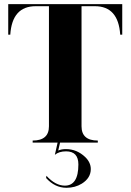

<svg xmlns="http://www.w3.org/2000/svg" viewBox="-20 -684 626 921"><path d="M151.4 -654.3Q38.1 -654.3 29.3 -517.6H19.5V-664.1H566.4V-517.6H556.6Q547.9 -654.3 435.1 -654.3H371.1V-78.1Q371.1 -9.8 449.2 -9.8V0H268.1L259.3 38.1Q274.4 31.2 296.4 31.2Q348.6 31.2 388.7 69.3Q415.5 95.2 415.5 127Q415.5 169.9 372.6 196.8Q340.3 216.8 298.8 216.8Q243.2 216.8 201.2 169.9L202.6 159.2Q246.1 206.5 291 206.5Q356 206.5 356 105Q356 42 296.9 42Q263.2 42 243.2 58.6L256.3 0H136.7V-9.8Q214.8 -9.8 214.8 -78.1V-654.3Z"/></svg>

Font: spinweradC
Style: Bold
Weight: 700
Width: 7
Version: Version 0.3